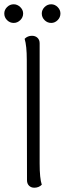

<svg xmlns="http://www.w3.org/2000/svg" viewBox="-24 -866 305 896"><path d="M102 -25 101 -587Q101 -652 91 -685Q105 -699 125 -699Q141 -699 151 -689.5Q161 -680 161 -664V-103Q161 -34 171 -4Q157 10 136 10Q121 10 111.5 0.5Q102 -9 102 -25ZM-4 -803Q-4 -820 9 -833Q22 -846 40 -846Q57 -846 70.5 -833Q84 -820 84 -803Q84 -785 70.5 -772Q57 -759 40 -759Q22 -759 9 -772Q-4 -785 -4 -803ZM171 -803Q171 -820 184 -833Q197 -846 215 -846Q232 -846 245 -833Q258 -820 258 -803Q258 -785 245 -772Q232 -759 215 -759Q197 -759 184 -772Q171 -785 171 -803Z"/></svg>

Font: Arima Madurai Light
Style: Regular
Weight: 300
Designer: Joana Correia and Natanael Gama
Foundry: NDISCOVER
Version: Version 1.019